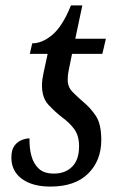

<svg xmlns="http://www.w3.org/2000/svg" viewBox="-20 -679 436 709"><path d="M166 10Q100 10 61 -18.5Q22 -47 22 -97Q22 -126 33.5 -141Q45 -156 60.5 -162Q76 -168 89 -168Q88 -133 96 -103.5Q104 -74 123.5 -56Q143 -38 179 -38Q221 -38 246.5 -63.5Q272 -89 272 -139Q272 -177 255 -201Q238 -225 209 -246Q182 -267 158.5 -292.5Q135 -318 135 -364Q135 -375 136.5 -386Q138 -397 141 -411L156 -480H90L99 -519Q136 -519 173.5 -550.5Q211 -582 242 -659H284L258 -536H371L358 -480H246L234 -421Q230 -404 230 -385Q230 -358 247 -340.5Q264 -323 286 -304Q314 -281 334 -251Q354 -221 354 -162Q354 -86 305.5 -38Q257 10 166 10Z"/></svg>

Font: Noto Serif Condensed
Style: Italic
Weight: 400
Width: 3
Italic angle: -12°
Designer: Monotype Design Team
Foundry: Monotype Imaging Inc.
Version: Version 2.014; ttfautohint (v1.8.4.7-5d5b)